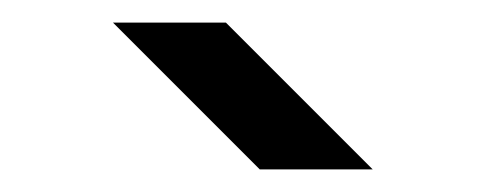

<svg xmlns="http://www.w3.org/2000/svg" viewBox="-20 -990 430 170"><path d="M310 -840H210L80 -970H180Z"/></svg>

Font: Gauge Heavy
Style: Heavy
Weight: 900
Designer: Daniel Pimley
Foundry: Daniel Pimley
Version: Version 2.0